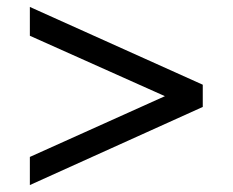

<svg xmlns="http://www.w3.org/2000/svg" viewBox="-20 -526 670 553"><path d="M66 -74 455 -249 66 -423V-506L564 -282V-218L66 7Z"/></svg>

Font: Rosario SemiBold
Style: Regular
Weight: 600
Designer: Hector Gatti
Foundry: Omnibus Type
Version: Version 1.101; ttfautohint (v1.8.1.43-b0c9)